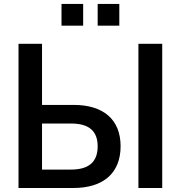

<svg xmlns="http://www.w3.org/2000/svg" viewBox="-20 -937 899 957"><path d="M346.2 0C493.7 0 581.1 -73.2 581.1 -208C581.1 -342.3 494.1 -414.1 347.2 -414.1H189.5V-718.8H72.3V0ZM788.6 0V-718.8H669.9V0ZM189.5 -321.3H334.5C423.3 -321.3 466.8 -284.2 466.8 -207.5C466.8 -130.4 423.3 -91.8 334 -91.8H189.5ZM574.7 -809.1V-917.5H466.8V-809.1ZM394.5 -809.1V-917.5H286.6V-809.1Z"/></svg>

Font: Winston Medium
Style: Regular
Weight: 500
Designer: Vernon Adams, Kim Jin-seong, David Berlow, Cristiano Sobral
Foundry: The Winston Project Authors
Version: Version 3.004